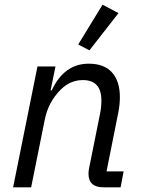

<svg xmlns="http://www.w3.org/2000/svg" viewBox="-20 -800 605 820"><path d="M486 -744 362 -585 314 -610 418 -780ZM113 0H36L140 -516H217L196 -414H201Q254 -528 359 -528Q425 -528 458.5 -490.5Q492 -453 492 -385Q492 -353 485 -318L435 -68H508L495 0H422Q358 0 358 -58Q358 -69 360 -79L408 -318Q413 -343 413 -371Q413 -458 334 -458Q280 -458 239 -417Q186 -364 171 -288Z"/></svg>

Font: Aneliza
Style: Italic
Weight: 400
Italic angle: -11.31°
Designer: Mike Abbink, Paul van der Laan, Pieter van Rosmalen
Foundry: Bold Monday
Version: Version 3.0